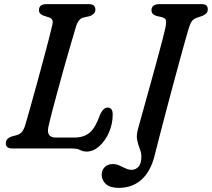

<svg xmlns="http://www.w3.org/2000/svg" viewBox="-20 -720 1028 931"><path d="M328 0H40Q21.5 0 14.2 -7.8Q7 -15.5 8.5 -27.5Q8.5 -39 16.8 -46.8Q25 -54.5 38 -58.5L60 -64.5Q78 -69.5 87.5 -81.8Q97 -94 104 -119Q112 -145.5 126 -195.8Q140 -246 156.8 -306.8Q173.5 -367.5 189.5 -427.2Q205.5 -487 217.8 -534.2Q230 -581.5 234.5 -603Q239.5 -628.5 219.5 -635L193 -643.5Q182 -647.5 175.5 -653.5Q169 -659.5 169 -671Q169 -700 206 -700H410.5Q428.5 -700 435.5 -692.5Q442.5 -685 442.5 -673Q442.5 -661 434 -653Q425.5 -645 414.5 -641.5L384.5 -635Q360.5 -629.5 348.5 -591Q339 -560 323.8 -507.5Q308.5 -455 291.2 -393.8Q274 -332.5 258 -273.5Q242 -214.5 230.2 -169.2Q218.5 -124 214.5 -104.5Q209 -76.5 219 -64.8Q229 -53 249.5 -53H340.5Q387 -53 415.2 -77.2Q443.5 -101.5 465 -163.5Q481 -198.5 501.5 -198.5Q526.5 -198.5 526.5 -165Q526.5 -119 508.5 -78Q490.5 -37 461.5 -11Q432.5 15 400 15Q383 15 369 7.5Q355 0 328 0ZM891.5 -570.5Q887.5 -557 876.5 -518Q865.5 -479 850.5 -423.8Q835.5 -368.5 818.5 -305.2Q801.5 -242 784.8 -178.8Q768 -115.5 754 -60.8Q740 -6 730.5 31.5Q711 111 666.2 151Q621.5 191 556 191Q514 191 493.5 172.5Q473 154 473 127Q473 106 487.2 90.8Q501.5 75.5 527.5 75.5Q543 75.5 558.8 82.5Q574.5 89.5 589.2 96.5Q604 103.5 618 103.5Q637.5 103.5 651.5 88.5Q665.5 73.5 665.5 38Q665.5 21 657.8 2Q650 -17 645.2 -40.5Q640.5 -64 649 -94.5Q650.5 -100.5 660 -134Q669.5 -167.5 683.2 -217.5Q697 -267.5 712.8 -324Q728.5 -380.5 743 -434Q757.5 -487.5 768 -528Q778.5 -568.5 782 -585Q787.5 -612.5 784.2 -622.5Q781 -632.5 764 -637L737.5 -643Q714.5 -651 714.5 -670Q714.5 -700 754.5 -700H956.5Q974.5 -700 981 -693.2Q987.5 -686.5 987.5 -675Q987.5 -662.5 979.8 -654.8Q972 -647 961 -643L938 -635Q919.5 -629 910.8 -618Q902 -607 891.5 -570.5Z"/></svg>

Font: Fraunces 9pt S100
Style: Italic
Weight: 400
Italic angle: -16°
Version: Version 1.000; ttfautohint (v1.8.3)